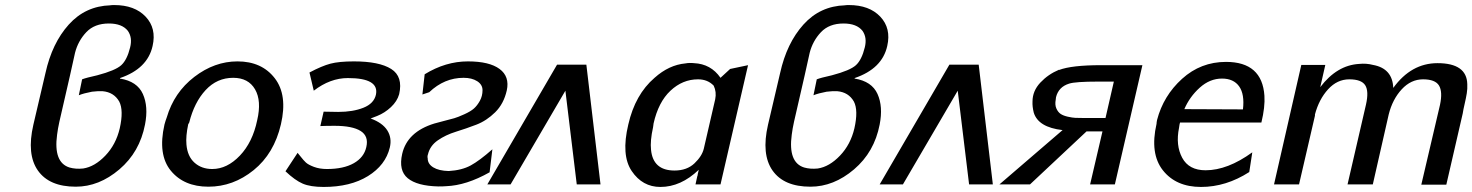

<svg xmlns="http://www.w3.org/2000/svg" viewBox="-20 -730 5828 760"><path d="M112 -236 160 -441Q186 -559 252 -632.5Q318 -706 417 -709H416Q421 -710 432 -710Q513 -710 556.5 -664Q600 -618 584 -548Q564 -458 455 -421V-419Q523 -408 545.5 -358Q568 -308 554 -237Q533 -128 452.5 -59.5Q372 9 280 9Q175 9 130 -55Q85 -119 112 -236ZM292 -353 305 -416Q320 -422 365 -432Q437 -451 460 -472Q483 -493 495 -542Q505 -581 486 -608Q463 -637 411 -637Q354 -637 321.5 -602.5Q289 -568 277 -521L257 -431L215 -248Q209 -221 206 -197Q191 -87 255 -67Q279 -60 309 -63Q355 -70 397 -114Q439 -158 454 -222Q470 -293 452 -328Q431 -365 386 -369Q369 -370 344 -367Q312 -361 292 -353Z M631 -237Q635 -252 640 -265Q669 -364 749 -425.5Q829 -487 920 -487Q1016 -487 1067.5 -420.5Q1119 -354 1092 -238Q1065 -122 984 -56.5Q903 9 805 9Q708 9 656 -54.5Q604 -118 631 -237ZM729 -245 725 -238Q715 -191 718 -158Q722 -111 750 -86Q778 -61 820 -61Q879 -61 929.5 -114Q980 -167 998 -254Q1016 -331 989.5 -376.5Q963 -422 903 -422Q839 -422 794 -373.5Q749 -325 729 -245Z M1110 -52 1158 -125Q1161 -122 1171 -109Q1181 -96 1190.5 -87Q1200 -78 1222.5 -69.5Q1245 -61 1274 -61Q1340 -61 1380.5 -84Q1421 -107 1430 -148Q1440 -191 1407.5 -211.5Q1375 -232 1304 -232Q1270 -232 1248 -231L1261 -288Q1285 -287 1319 -287Q1377 -287 1418.5 -303.5Q1460 -320 1468 -355Q1482 -421 1357 -421Q1287 -421 1222 -371L1205 -443Q1254 -469 1288 -478Q1322 -487 1381 -487Q1481 -487 1528.5 -457Q1576 -427 1560 -357Q1552 -329 1527.5 -306Q1503 -283 1473 -271L1447 -261Q1494 -244 1513 -214Q1532 -184 1523 -146Q1506 -76 1436.5 -33Q1367 10 1261 10Q1209 10 1178.5 -3Q1148 -16 1110 -52Z M1929 -139 1918 -48Q1826 4 1746 7Q1736 8 1715 8Q1631 6 1594 -24.5Q1557 -55 1572 -121Q1592 -208 1699 -241Q1705 -243 1734.5 -250.5Q1764 -258 1778 -262Q1792 -266 1817.5 -277.5Q1843 -289 1856 -300.5Q1869 -312 1879.5 -331Q1890 -350 1890 -373Q1890 -395 1869 -408.5Q1848 -422 1815 -422Q1739 -422 1679 -365L1652 -356L1661 -436Q1744 -487 1832 -487Q1917 -487 1957.5 -457Q1998 -427 1986 -372Q1974 -319 1940 -285.5Q1906 -252 1865.5 -236.5Q1825 -221 1784.5 -208.5Q1744 -196 1713 -174.5Q1682 -153 1674 -119Q1671 -111 1673 -103Q1673 -81 1695 -67.5Q1717 -54 1756 -53Q1808 -56 1843 -75Q1878 -94 1929 -139Z M2357 0H2263L2218 -371L2001 0H1909L2185 -474H2301Z M2467 -237Q2494 -356 2571 -422Q2628 -473 2693 -479Q2709 -482 2727 -480Q2794 -477 2832 -422L2870 -457L2941 -472L2832 0H2733L2740 -32Q2742 -36 2742 -41L2746 -58Q2675 10 2594 10Q2523 10 2480.5 -53Q2438 -116 2467 -237ZM2567 -241Q2567 -238 2566 -233Q2565 -228 2565 -226Q2553 -172 2557 -137Q2565 -55 2650 -55Q2699 -55 2729 -83.5Q2759 -112 2766 -142L2811 -337Q2817 -366 2805 -391Q2781 -416 2743 -416Q2682 -416 2634 -371Q2586 -326 2567 -241Z M3020 -236 3068 -441Q3094 -559 3160 -632.5Q3226 -706 3325 -709H3324Q3329 -710 3340 -710Q3421 -710 3464.5 -664Q3508 -618 3492 -548Q3472 -458 3363 -421V-419Q3431 -408 3453.5 -358Q3476 -308 3462 -237Q3441 -128 3360.5 -59.5Q3280 9 3188 9Q3083 9 3038 -55Q2993 -119 3020 -236ZM3200 -353 3213 -416Q3228 -422 3273 -432Q3345 -451 3368 -472Q3391 -493 3403 -542Q3413 -581 3394 -608Q3371 -637 3319 -637Q3262 -637 3229.5 -602.5Q3197 -568 3185 -521L3165 -431L3123 -248Q3117 -221 3114 -197Q3099 -87 3163 -67Q3187 -60 3217 -63Q3263 -70 3305 -114Q3347 -158 3362 -222Q3378 -293 3360 -328Q3339 -365 3294 -369Q3277 -370 3252 -367Q3220 -361 3200 -353Z M3910 0H3816L3771 -371L3554 0H3462L3738 -474H3854Z M3936 0 4186 -215Q4090 -226 4072 -284Q4066 -308 4067 -328Q4067 -370 4098 -403Q4129 -436 4172 -454V-453Q4222 -472 4338 -472H4502L4393 0H4295L4344 -210H4281L4057 0ZM4160 -345Q4159 -341 4159 -336Q4155 -315 4161.5 -300.5Q4168 -286 4178.5 -279Q4189 -272 4207 -268Q4225 -264 4236.5 -263.5Q4248 -263 4265 -263H4356L4389 -407H4325Q4237 -407 4212 -399Q4170 -386 4160 -345Z M4558 -240Q4558 -245 4560 -255Q4585 -351 4659 -418Q4733 -485 4833 -485Q4976 -485 4985 -351Q4988 -307 4973 -245H4651Q4649 -240 4647 -224Q4633 -155 4659.5 -105.5Q4686 -56 4752 -56Q4839 -56 4937 -127L4925 -49Q4833 10 4734 10Q4635 10 4583 -56Q4531 -122 4558 -240ZM4668 -298 4900 -297Q4907 -357 4885 -388Q4863 -419 4817 -419Q4769 -419 4729 -383Q4689 -347 4668 -298Z M5023 0 5131 -473H5226L5206 -385Q5272 -472 5360 -477Q5388 -480 5415 -473Q5492 -459 5495 -382Q5566 -480 5670 -480Q5786 -480 5788 -397Q5789 -379 5786 -360.5Q5783 -342 5777.5 -318.5Q5772 -295 5770 -281L5705 1H5606L5680 -315Q5691 -367 5676 -391.5Q5661 -416 5613 -416Q5565 -416 5528.5 -376.5Q5492 -337 5477 -277L5414 0H5314L5387 -316Q5399 -369 5384 -392.5Q5369 -416 5321 -416Q5273 -416 5237 -376.5Q5201 -337 5185 -277V-272L5122 0Z"/></svg>

Font: Coval
Style: Italic
Weight: 400
Foundry: Context Ltd
Version: Version 001.000